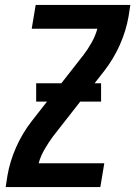

<svg xmlns="http://www.w3.org/2000/svg" viewBox="-20 -755 546 775"><path d="M3 0 10 -46Q20 -104 45 -160.5Q70 -217 108 -266L313 -528V-529H314Q334 -555 349.5 -582.5Q365 -610 373 -639H108L124 -735H506L499 -689Q489 -631 464 -574.5Q439 -518 401 -469L196 -207V-206H195Q176 -180 160 -152.5Q144 -125 136 -96H401L385 0ZM126 -345V-419H388V-345Z"/></svg>

Font: Iosevka Term Curly
Style: Bold Italic
Weight: 700
Italic angle: -9°
Designer: Belleve Invis
Foundry: Belleve Invis
Version: Version 32.3.0